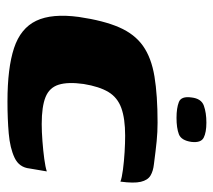

<svg xmlns="http://www.w3.org/2000/svg" viewBox="-50 -530 586 527"><g transform="rotate(90 243.5 -266.0)"><path d="M258 7Q166 7 111.5 -11Q57 -29 36.5 -72Q16 -115 26 -189Q36 -257 54.5 -299.5Q73 -342 105.5 -365Q138 -388 189.5 -396.5Q241 -405 316 -405Q342 -405 367 -402.5Q392 -400 430 -395Q449 -393 461.5 -385.5Q474 -378 478.5 -359Q483 -340 478 -303Q468 -307 445 -310Q422 -313 397 -314.5Q372 -316 352 -316Q305 -316 276 -305.5Q247 -295 232 -270Q217 -245 210 -202Q204 -159 212 -133.5Q220 -108 246 -97.5Q272 -87 320 -87Q341 -87 367 -89Q393 -91 415.5 -94Q438 -97 450 -101L442 -54Q439 -25 412.5 -12.5Q386 0 346 3.5Q306 7 258 7ZM303 -457Q276 -457 259.5 -463.5Q243 -470 247 -498Q250 -525 269.5 -532Q289 -539 316 -539Q343 -539 357.5 -531.5Q372 -524 369 -498Q365 -470 348 -463.5Q331 -457 303 -457Z"/></g></svg>

Font: Genos Thin ExtraBold
Style: Italic
Weight: 800
Italic angle: -8°
Version: Version 1.010